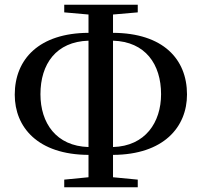

<svg xmlns="http://www.w3.org/2000/svg" viewBox="-20 -771 848 807"><path d="M352 -153C216 -157 150 -254 150 -375C150 -502 216 -596 352 -600ZM352 16H559V-16L455 -26V-120C668 -121 766 -237 766 -374C766 -523 665 -632 455 -633V-710L559 -719V-751H250V-719L352 -710V-633C145 -632 42 -523 42 -373C42 -236 139 -121 352 -120V-26L250 -16V16ZM455 -600C591 -596 657 -501 657 -375C657 -257 591 -157 455 -153Z"/></svg>

Font: Noto Serif CJK SC SemiBold
Style: Regular
Weight: 600
Designer: Ryoko NISHIZUKA 西塚涼子 (kana & ideographs); Frank Grießhammer (Latin, Greek & Cyrillic); Wenlong ZHANG 张文龙 (bopomofo); San
Foundry: Adobe
Version: Version 2.001;hotconv 1.1.0;makeotfexe 2.6.0